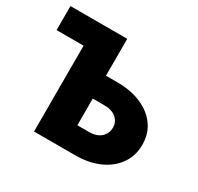

<svg xmlns="http://www.w3.org/2000/svg" viewBox="-154 -914 1138 1101"><g transform="rotate(30 415.5 -364.0)"><path d="M390.6 -483.4H464.8Q556.6 -483.4 625 -453.6Q693.4 -423.8 731.4 -370.4Q769.5 -316.9 769.5 -244.1Q769.5 -171.9 731.4 -116.9Q693.4 -62 625 -31Q556.6 0 464.8 0H193.4V-568.4H14.6V-727.5H390.6ZM390.6 -332V-155.3H464.8Q518.1 -154.8 546.1 -180.7Q574.2 -206.5 574.2 -246.1Q574.2 -283.2 546.1 -307.6Q518.1 -332 464.8 -332Z"/></g></svg>

Font: Inter Black
Style: Regular
Weight: 900
Designer: Rasmus Andersson
Foundry: rsms
Version: Version 4.000;git-a52131595